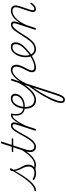

<svg xmlns="http://www.w3.org/2000/svg" viewBox="1156 -2096 1404 4095"><g transform="rotate(-90 1858.5 -48.0)"><path d="M-159 17Q-166 17 -168 11.5Q-170 6 -168.5 -0.5Q-167 -7 -161.5 -12.5Q-156 -18 -148 -18Q-111 -18 -65 -49.5Q-19 -81 33.5 -142Q86 -203 145 -291.5Q204 -380 267 -493L288 -482Q222 -358 161.5 -264.5Q101 -171 45.5 -108.5Q-10 -46 -61 -14.5Q-112 17 -159 17ZM215 19Q173 19 136.5 8Q100 -3 76 -22Q69 -27 69.5 -34.5Q70 -42 75 -47Q83 -54 88 -54.5Q93 -55 102 -48Q129 -32 157.5 -24Q186 -16 217 -16Q283 -16 319 -51Q355 -86 355 -147Q355 -175 348 -199Q341 -223 330.5 -246Q320 -269 307.5 -293.5Q295 -318 284 -345Q273 -372 266 -405Q259 -438 259 -478Q259 -510 270 -525.5Q281 -541 299 -541Q309 -541 313 -535.5Q317 -530 317 -524Q317 -515 310.5 -501.5Q304 -488 285 -464Q290 -426 299 -396Q308 -366 320.5 -341.5Q333 -317 346 -295Q359 -273 370.5 -250.5Q382 -228 388.5 -203Q395 -178 395 -147Q395 -72 347 -26.5Q299 19 215 19ZM392 17Q377 17 358.5 13.5Q340 10 318 7Q296 4 268 3L296 -17Q323 -20 341.5 -20Q360 -20 374 -19Q388 -18 403 -18Q412 -18 416.5 -12.5Q421 -7 419 -0.5Q417 6 410.5 11.5Q404 17 392 17Z M391 17Q382 17 378 11.5Q374 6 375.5 -0.5Q377 -7 384 -12.5Q391 -18 403 -18Q433 -18 468 -33.5Q503 -49 542.5 -82.5Q582 -116 625 -169.5Q668 -223 715 -299Q722 -310 729 -308Q736 -306 739 -298Q742 -290 735 -281Q685 -198 639 -141.5Q593 -85 551 -50.5Q509 -16 469 0.5Q429 17 391 17Z M781 17Q741 17 714 1Q687 -15 673.5 -45.5Q660 -76 662.5 -119Q665 -162 683 -217L765 -468H674Q665 -468 663 -472.5Q661 -477 664 -485Q667 -493 671 -496.5Q675 -500 685 -500H776L846 -715Q849 -723 854 -726.5Q859 -730 870 -730Q880 -730 884.5 -726Q889 -722 886 -714L816 -500H944Q955 -500 956 -496Q957 -492 955 -484Q952 -474 947.5 -471Q943 -468 933 -468H805L724 -224Q706 -167 703 -128Q700 -89 710 -64.5Q720 -40 740 -29Q760 -18 789 -18Q797 -18 800.5 -12.5Q804 -7 803.5 -0.5Q803 6 797.5 11.5Q792 17 781 17Z M778 17Q769 17 765 11.5Q761 6 762.5 -0.5Q764 -7 770.5 -12.5Q777 -18 789 -18Q806 -18 829 -30Q852 -42 879 -69Q906 -96 938 -142.5Q970 -189 1007 -259Q1051 -340 1081.5 -390.5Q1112 -441 1136 -469Q1160 -497 1181.5 -507Q1203 -517 1228 -517Q1239 -517 1241 -512Q1243 -507 1240.5 -500Q1238 -493 1233 -488Q1228 -483 1223 -483Q1206 -483 1189.5 -473.5Q1173 -464 1153 -439Q1133 -414 1105.5 -368Q1078 -322 1039 -249Q999 -174 964.5 -122.5Q930 -71 898.5 -41Q867 -11 837.5 3Q808 17 778 17Z M1137 15Q1127 15 1122 11Q1117 7 1119 0L1246 -389Q1262 -438 1256.5 -460.5Q1251 -483 1223 -483Q1215 -483 1211.5 -488Q1208 -493 1209 -500Q1210 -507 1215.5 -512Q1221 -517 1229 -517Q1249 -517 1263.5 -511Q1278 -505 1286.5 -492.5Q1295 -480 1296.5 -460Q1298 -440 1292 -413L1267 -332Q1299 -390 1326 -427Q1353 -464 1376.5 -484.5Q1400 -505 1419.5 -512Q1439 -519 1455 -519Q1463 -519 1466.5 -514Q1470 -509 1469 -502Q1468 -495 1462.5 -490Q1457 -485 1448 -485Q1426 -485 1401 -466.5Q1376 -448 1348 -412.5Q1320 -377 1289 -323.5Q1258 -270 1224 -198L1159 0Q1157 8 1152.5 11.5Q1148 15 1137 15Z M1584 -224Q1552 -229 1523 -244.5Q1494 -260 1473 -289.5Q1452 -319 1444.5 -366.5Q1437 -414 1448 -485L1456 -519Q1472 -519 1478.5 -515Q1485 -511 1483 -498Q1471 -433 1474.5 -388Q1478 -343 1494.5 -315Q1511 -287 1536.5 -272.5Q1562 -258 1594 -254Q1600 -253 1603.5 -247.5Q1607 -242 1606.5 -236Q1606 -230 1600.5 -226Q1595 -222 1584 -224Z M1605 -256Q1655 -248 1702 -258.5Q1749 -269 1786.5 -292.5Q1824 -316 1845.5 -349.5Q1867 -383 1867 -424Q1867 -453 1849 -469Q1831 -485 1801 -485Q1792 -485 1788.5 -490Q1785 -495 1787 -502Q1789 -509 1795.5 -514Q1802 -519 1812 -519Q1834 -519 1851 -513Q1868 -507 1881 -495Q1894 -483 1900.5 -466.5Q1907 -450 1907 -431Q1907 -384 1883.5 -343.5Q1860 -303 1818 -273.5Q1776 -244 1721 -230.5Q1666 -217 1602 -224Z M1774 18Q1736 18 1705.5 6Q1675 -6 1653 -27.5Q1631 -49 1616.5 -77.5Q1602 -106 1595 -140.5Q1588 -175 1588 -210Q1588 -262 1602 -316Q1616 -370 1644 -416Q1672 -462 1714 -490.5Q1756 -519 1810 -519Q1819 -519 1822.5 -514Q1826 -509 1824.5 -502Q1823 -495 1817 -490Q1811 -485 1802 -485Q1759 -485 1725.5 -459Q1692 -433 1670 -390.5Q1648 -348 1636.5 -300.5Q1625 -253 1625 -210Q1625 -171 1634 -136.5Q1643 -102 1661 -75Q1679 -48 1708.5 -32.5Q1738 -17 1779 -17Q1831 -17 1892.5 -55Q1954 -93 2018.5 -170.5Q2083 -248 2144 -364Q2148 -372 2155 -372.5Q2162 -373 2165.5 -366.5Q2169 -360 2163 -347Q2103 -224 2036.5 -143.5Q1970 -63 1903 -22.5Q1836 18 1774 18Z M1777 634Q1758 634 1742.5 625Q1727 616 1718.5 598.5Q1710 581 1710 554Q1710 516 1726 462Q1742 408 1773.5 340.5Q1805 273 1848.5 196Q1892 119 1947.5 35.5Q2003 -48 2066 -133L2186 -500Q2189 -508 2193 -511.5Q2197 -515 2208 -515Q2218 -515 2223 -511.5Q2228 -508 2226 -500L2168 -324Q2213 -396 2257 -439Q2301 -482 2340.5 -500.5Q2380 -519 2412 -519Q2451 -519 2475.5 -505.5Q2500 -492 2513 -466Q2526 -440 2526 -403Q2526 -367 2513.5 -330Q2501 -293 2483.5 -256.5Q2466 -220 2447.5 -186.5Q2429 -153 2416.5 -123Q2404 -93 2404 -69Q2404 -45 2421.5 -31.5Q2439 -18 2474 -18Q2480 -18 2482.5 -12.5Q2485 -7 2484 -0.5Q2483 6 2477.5 11.5Q2472 17 2463 17Q2413 17 2389.5 -6Q2366 -29 2366 -68Q2366 -96 2378 -127Q2390 -158 2408 -192Q2426 -226 2444 -261.5Q2462 -297 2474 -332.5Q2486 -368 2486 -403Q2486 -441 2466 -463Q2446 -485 2407 -485Q2379 -485 2345.5 -468Q2312 -451 2275.5 -416.5Q2239 -382 2202 -329Q2165 -276 2129 -201L1917 448Q1895 518 1874 559Q1853 600 1830 617Q1807 634 1777 634ZM1781 599Q1796 599 1807.5 589.5Q1819 580 1831.5 560Q1844 540 1856.5 508Q1869 476 1884 430L2039 -46Q1987 28 1942.5 101Q1898 174 1862 241.5Q1826 309 1800.5 368.5Q1775 428 1761 474Q1747 520 1747 551Q1747 575 1756 587Q1765 599 1781 599Z M2461 17Q2452 17 2449 11.5Q2446 6 2448.5 -0.5Q2451 -7 2458 -12.5Q2465 -18 2474 -18Q2522 -18 2584.5 -40.5Q2647 -63 2716 -109Q2721 -112 2726 -110Q2731 -108 2734 -102.5Q2737 -97 2736 -91Q2735 -85 2729 -81Q2678 -48 2629.5 -26.5Q2581 -5 2538 6Q2495 17 2461 17Z M2713 -106Q2741 -123 2768 -143.5Q2795 -164 2819 -187Q2864 -226 2897 -263.5Q2930 -301 2947.5 -339.5Q2965 -378 2965 -417Q2965 -449 2949 -467Q2933 -485 2900 -485Q2891 -485 2887.5 -490Q2884 -495 2885 -502Q2886 -509 2892 -514Q2898 -519 2907 -519Q2943 -519 2964 -506.5Q2985 -494 2994.5 -471.5Q3004 -449 3004 -419Q3004 -376 2984.5 -333.5Q2965 -291 2928 -248.5Q2891 -206 2838 -162Q2813 -138 2785 -117Q2757 -96 2728 -77Z M2852 18Q2824 18 2798.5 7.5Q2773 -3 2752 -22.5Q2731 -42 2716 -69Q2701 -96 2693.5 -130Q2686 -164 2686 -203Q2686 -254 2699.5 -309Q2713 -364 2741 -411.5Q2769 -459 2810.5 -489Q2852 -519 2908 -519Q2916 -519 2920 -514Q2924 -509 2922.5 -502Q2921 -495 2915 -490Q2909 -485 2900 -485Q2863 -485 2834.5 -466.5Q2806 -448 2784.5 -417Q2763 -386 2749.5 -348.5Q2736 -311 2728.5 -273Q2721 -235 2721 -203Q2721 -162 2731.5 -127.5Q2742 -93 2760 -68Q2778 -43 2803 -30Q2828 -17 2859 -17Q2902 -17 2939 -35Q2976 -53 3011 -90.5Q3046 -128 3085 -185Q3124 -242 3173 -320Q3212 -382 3241.5 -421.5Q3271 -461 3294 -481.5Q3317 -502 3338 -509.5Q3359 -517 3381 -517Q3390 -517 3394 -512Q3398 -507 3396.5 -500Q3395 -493 3389 -488Q3383 -483 3374 -483Q3361 -483 3345.5 -475.5Q3330 -468 3310 -449Q3290 -430 3264.5 -396Q3239 -362 3205 -309Q3154 -225 3112 -164Q3070 -103 3030.5 -62.5Q2991 -22 2948 -2Q2905 18 2852 18Z M3289 15Q3279 15 3274 11Q3269 7 3271 0L3398 -389Q3414 -438 3408.5 -460.5Q3403 -483 3375 -483Q3367 -483 3363.5 -488Q3360 -493 3361 -500Q3362 -507 3367.5 -512Q3373 -517 3381 -517Q3402 -517 3417 -510Q3432 -503 3440.5 -489Q3449 -475 3450 -455Q3451 -435 3443 -407L3415 -318Q3450 -378 3486 -417Q3522 -456 3557 -478.5Q3592 -501 3623 -510Q3654 -519 3680 -519Q3722 -519 3751 -500.5Q3780 -482 3788.5 -442Q3797 -402 3776 -336L3700 -110Q3690 -79 3689 -58.5Q3688 -38 3695.5 -28.5Q3703 -19 3718 -19Q3738 -19 3757 -31Q3776 -43 3792.5 -60.5Q3809 -78 3820 -94Q3824 -100 3829 -102.5Q3834 -105 3842 -100Q3850 -95 3850.5 -89.5Q3851 -84 3846 -78Q3834 -58 3814.5 -36.5Q3795 -15 3769 0.5Q3743 16 3713 16Q3693 16 3678.5 8.5Q3664 1 3656.5 -14.5Q3649 -30 3650.5 -54Q3652 -78 3663 -113L3739 -340Q3754 -388 3752.5 -420Q3751 -452 3731.5 -468.5Q3712 -485 3675 -485Q3644 -485 3607.5 -470.5Q3571 -456 3531 -422.5Q3491 -389 3450.5 -331Q3410 -273 3371 -184L3311 0Q3309 8 3304.5 11.5Q3300 15 3289 15Z"/></g></svg>

Font: Playwrite CU Thin
Style: Regular
Weight: 250
Designer: Veronika Burian, José Scaglione
Foundry: TypeTogether
Version: Version 1.002